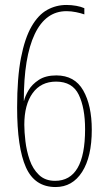

<svg xmlns="http://www.w3.org/2000/svg" viewBox="-20 -740 434 774"><path d="M49 -307Q49 -427 64.5 -506.5Q80 -586 107 -633Q134 -680 170 -700Q206 -720 248 -720Q268 -720 287.5 -716.5Q307 -713 320 -707V-682Q306 -687 286.5 -691Q267 -695 248 -695Q164 -695 120 -602.5Q76 -510 76 -334H77Q81 -352 95 -376Q109 -400 136.5 -418Q164 -436 207 -436Q281 -436 315.5 -375.5Q350 -315 350 -217Q350 -108 311 -47Q272 14 204 14Q120 14 84.5 -65.5Q49 -145 49 -307ZM202 -11Q323 -11 323 -219Q323 -305 297.5 -358Q272 -411 206 -411Q145 -411 111.5 -364.5Q78 -318 78 -237Q78 -209 82.5 -170.5Q87 -132 99.5 -95.5Q112 -59 137 -35Q162 -11 202 -11Z"/></svg>

Font: Noto Sans Gujarati UI ExtraCondensed Thin
Style: Regular
Weight: 100
Width: 2
Designer: Jelle Bosma - Monotype Design Team, Universal Thirst
Foundry: Monotype Imaging Inc.
Version: Version 2.106; ttfautohint (v1.8.4.7-5d5b)